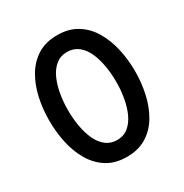

<svg xmlns="http://www.w3.org/2000/svg" viewBox="-167 -845 950 990"><g transform="rotate(-30 308.0 -350.0)"><path d="M308 12Q239.5 12 191 -18.2Q142.5 -48.5 112 -100Q81.5 -151.5 67.2 -216.2Q53 -281 53 -350Q53 -419 67.2 -483.8Q81.5 -548.5 112 -600Q142.5 -651.5 191 -681.8Q239.5 -712 308 -712Q376.5 -712 425.2 -681.8Q474 -651.5 504.5 -600Q535 -548.5 549.5 -483.8Q564 -419 564 -350Q564 -281 549.5 -216.2Q535 -151.5 504.5 -100Q474 -48.5 425.2 -18.2Q376.5 12 308 12ZM308 -88.5Q346.5 -88.5 374 -111Q401.5 -133.5 418.8 -171Q436 -208.5 444.2 -255.2Q452.5 -302 452.5 -350Q452.5 -402 444.2 -448.8Q436 -495.5 419 -532.2Q402 -569 374.5 -590.2Q347 -611.5 308 -611.5Q269.5 -611.5 242 -589.2Q214.5 -567 197.2 -529.5Q180 -492 171.8 -445.2Q163.5 -398.5 163.5 -350Q163.5 -298.5 171.8 -251.8Q180 -205 197.2 -168Q214.5 -131 242 -109.8Q269.5 -88.5 308 -88.5Z"/></g></svg>

Font: Overpass Mono Light SemiBold
Style: Regular
Weight: 600
Monospace: yes
Version: Version 4.000